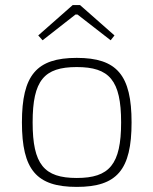

<svg xmlns="http://www.w3.org/2000/svg" viewBox="-20 -721 602 753"><path d="M294 -701H265L130 -582L147 -563L276 -664H284L414 -563L429 -582ZM281 -494C123 -494 66 -426 66 -241C66 -55 123 12 281 12C439 12 496 -55 496 -241C496 -426 439 -494 281 -494ZM281 -458C409 -458 455 -406 455 -241C455 -76 409 -23 281 -23C153 -23 108 -76 108 -241C108 -406 153 -458 281 -458Z"/></svg>

Font: Exo 2 Extra Light
Style: Regular
Weight: 250
Designer: Natanael Gama
Version: Version 1.001;PS 001.001;hotconv 1.0.88;makeotf.lib2.5.64775